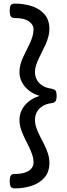

<svg xmlns="http://www.w3.org/2000/svg" viewBox="-20 -970 369 1065"><path d="M61 75Q46 75 40 66Q34 57 34 35Q34 12 40 3.5Q46 -5 61 -5Q97 -5 120.5 -13.5Q144 -22 155 -36.5Q166 -51 166 -68Q166 -91 158 -114Q150 -137 138.5 -160Q127 -183 115.5 -206.5Q104 -230 96 -254.5Q88 -279 88 -305Q88 -335 101.5 -361.5Q115 -388 140.5 -408Q166 -428 200 -438Q166 -448 140.5 -468Q115 -488 101.5 -514.5Q88 -541 88 -570Q88 -592 93.5 -612.5Q99 -633 108 -652.5Q117 -672 127 -691.5Q137 -711 146 -730.5Q155 -750 160.5 -769Q166 -788 166 -808Q166 -833 140.5 -851.5Q115 -870 61 -870Q46 -870 40 -879Q34 -888 34 -910Q34 -933 40 -941.5Q46 -950 61 -950Q114 -950 157.5 -935.5Q201 -921 227.5 -890Q254 -859 254 -809Q254 -787 248 -765.5Q242 -744 233 -724Q224 -704 214 -684.5Q204 -665 195 -645.5Q186 -626 180 -607.5Q174 -589 174 -570Q174 -547 184.5 -527.5Q195 -508 215.5 -495Q236 -482 266 -478Q281 -475 287.5 -468Q294 -461 294 -438Q294 -416 287.5 -408Q281 -400 266 -398Q236 -394 215.5 -381Q195 -368 184.5 -348.5Q174 -329 174 -305Q174 -283 182 -260Q190 -237 202 -214Q214 -191 226 -167Q238 -143 246 -118Q254 -93 254 -66Q254 -17 227.5 14Q201 45 157.5 60Q114 75 61 75Z"/></svg>

Font: Playwrite AT
Style: Regular
Weight: 400
Designer: Veronika Burian, José Scaglione
Foundry: TypeTogether
Version: Version 1.002